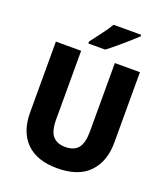

<svg xmlns="http://www.w3.org/2000/svg" viewBox="-166 -1046 1021 1172"><g transform="rotate(20 345.0 -460.5)"><path d="M618 -256Q618 -134 549 -62Q480 10 342 10Q211 10 141.5 -59Q72 -128 72 -255V-714H236V-269Q236 -193 263.5 -161Q291 -129 345 -129Q402 -129 428.5 -162Q455 -195 455 -270V-714H618ZM547 -921Q528 -903 496.5 -875Q465 -847 431 -818.5Q397 -790 371 -771H262V-784Q287 -817 317.5 -857Q348 -897 368 -931H547Z"/></g></svg>

Font: Noto Sans Devanagari UI SemiCondensed ExtraBold
Style: Regular
Weight: 800
Width: 4
Designer: Jelle Bosma - Monotype Design Team
Foundry: Monotype Imaging Inc.
Version: Version 2.004; ttfautohint (v1.8.4.7-5d5b)